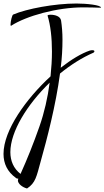

<svg xmlns="http://www.w3.org/2000/svg" viewBox="-24 -708 595 1094"><path d="M39 -561C127 -618 303 -666 449 -666C485 -666 520 -665 549 -664C550 -664 551 -664 551 -665C551 -679 470 -688 412 -688C287 -688 128 -658 51 -625C45 -623 36 -586 36 -568C36 -563 37 -561 38 -561ZM130 366C179 334 184 298 208 211C243 87 294 -108 318 -289C378 -338 444 -380 509 -408C512 -411 514 -413 514 -415C514 -420 510 -422 501 -422C497 -422 493 -421 488 -420C440 -404 382 -369 322 -322C329 -377 332 -431 332 -482C332 -521 329 -558 324 -591C320 -616 288 -624 265 -624C253 -624 247 -622 247 -619C264 -564 272 -493 272 -414C272 -369 269 -321 264 -273C126 -146 -4 33 -4 169C-4 224 18 271 67 306C70 309 75 310 80 310H81C80 310 80 311 80 312C79 315 78 317 78 320C78 339 103 359 130 366ZM93 283C53 252 35 208 35 159C35 42 131 -113 259 -237C248 -152 228 -65 201 12C167 109 131 199 93 283Z"/></svg>

Font: Comforter
Style: Regular
Weight: 400
Designer: Robert E. Leuschke
Foundry: Robert E. Leuschke
Version: Version 1.013; ttfautohint (v1.8.3)